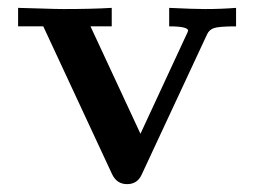

<svg xmlns="http://www.w3.org/2000/svg" viewBox="-20 -464 646 488"><path d="M26 -397V-444Q36 -444 80 -442.5Q124 -441 140 -441Q214 -441 264 -444V-397H210L337 -124L453 -374Q458 -384 458 -386Q458 -397 410 -397V-444Q473 -441 501 -441Q542 -441 580 -444V-397Q536 -397 523.5 -392.5Q511 -388 506 -376L340 -20Q329 4 303 4Q277 4 265 -21L90 -397Z"/></svg>

Font: CMU Serif
Style: Bold
Weight: 700
Version: Version 0.7.0